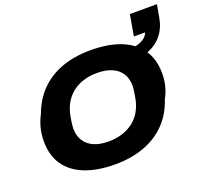

<svg xmlns="http://www.w3.org/2000/svg" viewBox="-139 -996 1275 1179"><g transform="rotate(-20 499.0 -406.5)"><path d="M422 12Q307 12 225 -20.5Q143 -53 100 -116Q57 -179 57 -270Q57 -316 67.5 -357Q78 -398 97 -433Q128 -519 185.5 -578Q243 -637 326.5 -668Q410 -699 517 -699Q633 -699 714.5 -666.5Q796 -634 839.5 -571Q883 -508 883 -415Q883 -372 873 -333Q863 -294 844 -260Q815 -172 756.5 -111.5Q698 -51 613.5 -19.5Q529 12 422 12ZM431 -134Q480 -134 521.5 -147Q563 -160 595 -185Q627 -210 647.5 -246.5Q668 -283 676 -328Q679 -346 681 -358.5Q683 -371 684 -379.5Q685 -388 685.5 -394.5Q686 -401 686 -406Q686 -453 665 -486Q644 -519 604 -536.5Q564 -554 507 -554Q458 -554 417 -541Q376 -528 344.5 -503Q313 -478 292.5 -442Q272 -406 264 -361Q260 -342 258.5 -329.5Q257 -317 256 -308Q255 -299 254.5 -293Q254 -287 254 -282Q254 -236 275 -202.5Q296 -169 335.5 -151.5Q375 -134 431 -134ZM708 -543 721 -620Q781 -621 820 -638Q859 -655 870 -687H797L821 -825H998L983 -742Q972 -679 937 -635Q902 -591 844.5 -568Q787 -545 708 -543Z"/></g></svg>

Font: Archivo SemiExpanded ExtraBold
Style: Italic
Weight: 800
Width: 6
Italic angle: -10°
Designer: Hector Gatti
Foundry: Omnibus-Type
Version: Version 2.001